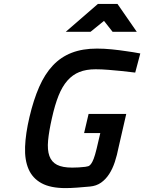

<svg xmlns="http://www.w3.org/2000/svg" viewBox="-20 -953 739 984"><path d="M482 -933H582L681 -790H557L513 -846L444 -790H317ZM434 -369H627L588 -199Q580 -158 568.5 -123Q557 -88 539.5 -61Q522 -34 498 -17Q474 0 441 3Q409 6 375.5 8.5Q342 11 316 11Q239 11 193 -14Q147 -39 126.5 -86Q106 -133 108.5 -200.5Q111 -268 131 -353Q152 -442 181 -508Q210 -574 251 -617.5Q292 -661 347.5 -682.5Q403 -704 477 -704Q514 -704 553.5 -700Q593 -696 625 -691Q663 -686 699 -679L673 -581Q638 -585 603 -589Q573 -592 537 -595Q501 -598 470 -598Q422 -598 387 -584Q352 -570 325.5 -540Q299 -510 280 -462.5Q261 -415 246 -347Q231 -281 226.5 -233Q222 -185 233 -154Q244 -123 272 -108.5Q300 -94 350 -94Q366 -94 383.5 -95Q401 -96 417 -98Q424 -99 431.5 -101Q439 -103 446 -112Q453 -121 460 -139Q467 -157 475 -190L494 -271H411Z"/></svg>

Font: Panefresco 750wt
Style: Italic
Weight: 750
Foundry: Campivisivi & Chank Co
Version: Version 1.000